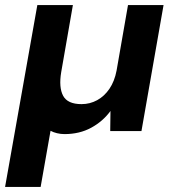

<svg xmlns="http://www.w3.org/2000/svg" viewBox="-38 -516 687 756"><path d="M-18 220 109 -496H249L203 -232Q193 -172 210.5 -139Q228 -106 283 -106Q316 -106 344.5 -121.5Q373 -137 393 -166.5Q413 -196 421 -238L466 -496H606L519 0H396L397 -79Q367 -38 321 -13Q275 12 216 12Q201 12 186.5 8.5Q172 5 161 -1L122 220Z"/></svg>

Font: DM Sans 17pt ExtraBold
Style: Italic
Weight: 800
Italic angle: -10°
Version: Version 4.004;gftools[0.9.30]